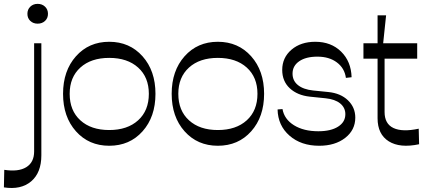

<svg xmlns="http://www.w3.org/2000/svg" viewBox="-86 -743 2199 989"><path d="M-64 131.8Q8.8 143.1 49.3 118.2Q89.8 93.3 89.8 37.1V-520H127V57.1Q127 146.5 74.5 191.2Q22 235.8 -65.9 222.2ZM146 -635.3Q130.9 -621.1 107.9 -621.1Q85 -621.1 70.1 -635.3Q55.2 -649.4 55.2 -671.9Q55.2 -694.3 70.1 -708.7Q85 -723.1 107.9 -723.1Q130.9 -723.1 146 -708.7Q161.1 -694.3 161.1 -671.9Q161.1 -649.4 146 -635.3Z M476.6 7.8Q371.6 7.8 305.2 -66.7Q238.8 -141.1 238.8 -259.8Q238.8 -378.4 305.2 -453.1Q371.6 -527.8 476.6 -527.8Q581.5 -527.8 648.2 -453.1Q714.8 -378.4 714.8 -259.8Q714.8 -141.1 648.4 -66.7Q582 7.8 476.6 7.8ZM680.7 -259.8Q680.7 -345.2 625.5 -395Q570.3 -444.8 476.6 -444.8Q382.8 -444.8 327.9 -395Q272.9 -345.2 272.9 -259.8Q272.9 -173.3 327.9 -123.3Q382.8 -73.2 476.6 -73.2Q570.3 -73.2 625.5 -123.3Q680.7 -173.3 680.7 -259.8Z M1036.1 7.8Q931.2 7.8 864.7 -66.7Q798.3 -141.1 798.3 -259.8Q798.3 -378.4 864.7 -453.1Q931.2 -527.8 1036.1 -527.8Q1141.1 -527.8 1207.8 -453.1Q1274.4 -378.4 1274.4 -259.8Q1274.4 -141.1 1208 -66.7Q1141.6 7.8 1036.1 7.8ZM1240.2 -259.8Q1240.2 -345.2 1185.1 -395Q1129.9 -444.8 1036.1 -444.8Q942.4 -444.8 887.5 -395Q832.5 -345.2 832.5 -259.8Q832.5 -173.3 887.5 -123.3Q942.4 -73.2 1036.1 -73.2Q1129.9 -73.2 1185.1 -123.3Q1240.2 -173.3 1240.2 -259.8Z M1558.1 7.8Q1464.8 7.8 1405.3 -44.2Q1345.7 -96.2 1343.8 -179.2L1369.1 -181.2Q1378.4 -128.9 1428.2 -97.9Q1478 -66.9 1553.7 -66.9Q1618.2 -66.9 1655.5 -90.6Q1692.9 -114.3 1692.9 -154.8Q1692.9 -188.5 1666.3 -210.2Q1639.6 -231.9 1590.8 -236.8L1509.8 -245.1Q1445.8 -252 1406.7 -288.3Q1367.7 -324.7 1367.7 -382.8Q1367.7 -446.3 1415.5 -487.1Q1463.4 -527.8 1538.1 -527.8Q1619.6 -527.8 1671.1 -477.1Q1722.7 -426.3 1725.1 -345.2L1695.8 -341.8Q1689 -391.6 1649.4 -421.4Q1609.9 -451.2 1548.8 -451.2Q1489.7 -451.2 1455.3 -427.5Q1420.9 -403.8 1420.9 -363.8Q1420.9 -327.1 1448.7 -304.7Q1476.6 -282.2 1526.9 -276.9L1605 -269Q1668.5 -262.7 1706.3 -226.3Q1744.1 -189.9 1744.1 -137.2Q1744.1 -73.2 1692.1 -32.7Q1640.1 7.8 1558.1 7.8Z M2072.8 0Q1974.1 21 1916.5 -15.1Q1858.9 -51.3 1858.9 -133.8V-440.9H1786.1V-520H1858.9V-664.1H1902.8L1887.7 -520H2063V-440.9H1895V-166Q1895 -105 1940.9 -83.5Q1986.8 -62 2070.8 -80.1Z"/></svg>

Font: Ribes
Style: Regular
Weight: 400
Designer: Luigi Gorlero
Foundry: Collletttivo
Version: Version 2.100;Glyphs 3.2 (3217)